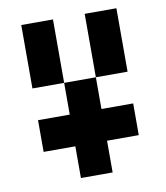

<svg xmlns="http://www.w3.org/2000/svg" viewBox="-78 -749 704 815"><g transform="rotate(-10 273.5 -342.0)"><path d="M68.4 -683.6H205.1V-410.2H68.4ZM205.1 -273.4V-410.2H341.8V-273.4H478.5V-136.7H341.8V0H205.1V-136.7H68.4V-273.4ZM341.8 -683.6H478.5V-410.2H341.8Z"/></g></svg>

Font: DatCub
Style: Bold
Weight: 700
Designer: GGBot
Version: 1.00